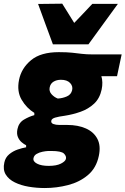

<svg xmlns="http://www.w3.org/2000/svg" viewBox="-53 -792 665 1018"><path d="M184 205Q141 205 99.5 198Q58 191 25.8 175.2Q-6.5 159.5 -22.5 133.5Q-38.5 107.5 -30 69.5Q-24.5 43 -4.5 26.2Q15.5 9.5 40.2 1Q65 -7.5 85.5 -11V-22Q74.5 -27 61.8 -37.8Q49 -48.5 41.8 -65.8Q34.5 -83 39.5 -107.5Q46.5 -141.5 74 -157.8Q101.5 -174 129 -181.5V-193.5Q88 -218.5 61.8 -263Q35.5 -307.5 48 -369Q60.5 -430.5 111.8 -473Q163 -515.5 259 -515.5Q302 -515.5 329.5 -512.5Q357 -509.5 381.2 -506.5Q405.5 -503.5 439 -503.5H592L567.5 -388H484.5Q494 -356 486 -317.5Q476 -270.5 445.8 -242.2Q415.5 -214 374.5 -199.5Q333.5 -185 291.5 -178.5Q258 -174 239.5 -168.5Q221 -163 219 -152Q216.5 -139.5 229.8 -134.5Q243 -129.5 262 -129.5H303.5Q360.5 -129.5 402.2 -111Q444 -92.5 463.2 -56Q482.5 -19.5 471 34.5Q457.5 99 413.2 136.2Q369 173.5 308.2 189.2Q247.5 205 184 205ZM253.5 -269.5Q279 -271 301.5 -280.8Q324 -290.5 329.5 -314Q334.5 -335.5 318.5 -352.2Q302.5 -369 270 -369Q247.5 -369 231 -359Q214.5 -349 210.5 -329Q206 -308.5 220.2 -292.5Q234.5 -276.5 253.5 -269.5ZM205.5 87.5Q246.5 87.5 270 75.5Q293.5 63.5 296.5 50.5Q300 36 286 22.2Q272 8.5 218.5 8.5H203.5Q190 9 172.5 12.5Q155 16 141 24.2Q127 32.5 124.5 47Q121 64 143.5 75.8Q166 87.5 205.5 87.5ZM227.5 -557Q207.5 -610.5 188 -664Q168.5 -717.5 149 -771L277 -772.5Q292.5 -747.5 308.5 -722Q324.5 -696.5 340.5 -670.5Q365 -696 389 -721.2Q413 -746.5 436.5 -771.5H572Q532.5 -717 493.8 -664Q455 -611 416 -557Z"/></svg>

Font: Commissioner ExtraBold
Style: Italic
Weight: 800
Italic angle: -12°
Designer: Kostas Bartsokas
Foundry: Kostas Bartsokas
Version: Version 1.000; ttfautohint (v1.8.3)